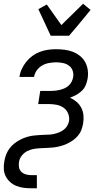

<svg xmlns="http://www.w3.org/2000/svg" viewBox="-27 -791 547 1026"><path d="M244 -600 178 -742 223 -767 301 -657 417 -771 457 -738 392 -659 342 -600ZM140 215Q119 215 99 212.5Q79 210 60.5 202.5Q42 195 27.5 182Q13 169 4 152Q-5 135 -6.5 114Q-8 93 -4 73Q-2 59 2 46Q6 33 12.5 20.5Q19 8 28.5 -3.5Q38 -15 49.5 -24Q61 -33 73 -40Q85 -47 98.5 -52.5Q112 -58 125.5 -61.5Q139 -65 152.5 -66.5Q166 -68 179.5 -69Q193 -70 206 -70.5Q219 -71 233 -71.5Q247 -72 260.5 -75Q274 -78 287 -83Q300 -88 312 -96.5Q324 -105 331.5 -117.5Q339 -130 342 -144Q345 -165 337 -184.5Q329 -204 312.5 -215.5Q296 -227 275.5 -231Q255 -235 233 -235H177L188 -305H244Q256 -305 269 -306.5Q282 -308 294 -311Q306 -314 318.5 -319.5Q331 -325 340.5 -334Q350 -343 356 -355Q362 -367 364 -379Q367 -397 361 -414Q355 -431 340.5 -441Q326 -451 308.5 -454.5Q291 -458 273 -458Q255 -458 235.5 -454.5Q216 -451 199 -441.5Q182 -432 170 -415.5Q158 -399 155 -380H77Q80 -402 89.5 -422.5Q99 -443 113.5 -461Q128 -479 146.5 -492.5Q165 -506 186.5 -514Q208 -522 229.5 -525Q251 -528 272 -528Q296 -528 319 -525Q342 -522 362.5 -514Q383 -506 400.5 -492Q418 -478 428.5 -458.5Q439 -439 442 -416Q445 -393 441 -370Q438 -353 431 -336Q424 -319 410.5 -306Q397 -293 380.5 -284Q364 -275 347 -269Q367 -260 382.5 -246.5Q398 -233 407.5 -214.5Q417 -196 419 -174.5Q421 -153 417 -130Q414 -113 407.5 -96Q401 -79 388.5 -64.5Q376 -50 360.5 -39.5Q345 -29 328 -21.5Q311 -14 293.5 -9.5Q276 -5 258.5 -3Q241 -1 223.5 -0.5Q206 0 188 1Q170 2 152.5 5Q135 8 118.5 16.5Q102 25 90 40Q78 55 75 72Q72 88 74.5 102.5Q77 117 87 127Q97 137 111.5 141Q126 145 141 145H170V215Z"/></svg>

Font: Iosevka SS18
Style: Italic
Weight: 400
Italic angle: -9°
Monospace: yes
Designer: Belleve Invis
Foundry: Belleve Invis
Version: Version 25.1.1; ttfautohint (v1.8.4)